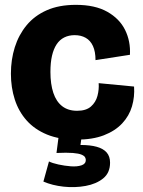

<svg xmlns="http://www.w3.org/2000/svg" viewBox="-20 -562 588 792"><path d="M296 14Q225 14 174 -7Q123 -28 90 -65Q57 -102 41 -151.5Q25 -201 25 -258Q25 -316 41 -367Q57 -418 89.5 -457.5Q122 -497 172.5 -519.5Q223 -542 293 -542Q372 -542 422.5 -513.5Q473 -485 496 -438.5Q519 -392 516 -336L374 -314Q374 -349 363.5 -372Q353 -395 333.5 -406Q314 -417 288 -417Q264 -417 245 -407.5Q226 -398 213.5 -379Q201 -360 194.5 -332Q188 -304 188 -265Q188 -215 200 -179Q212 -143 236.5 -124Q261 -105 298 -105Q335 -105 355 -122.5Q375 -140 382 -166.5Q389 -193 387 -219L533 -205Q536 -163 524.5 -123.5Q513 -84 484 -53Q455 -22 408.5 -4Q362 14 296 14ZM159 187 182 104Q196 111 221 116.5Q246 122 272 124Q298 126 316 120Q334 114 334 98Q334 93 331 87Q328 81 316.5 76Q305 71 280.5 69Q256 67 213 69L223 -8H318L312 36Q352 36 379 43.5Q406 51 420 67Q434 83 434 109Q434 151 405.5 174Q377 197 333 205Q289 213 242.5 208Q196 203 159 187Z"/></svg>

Font: Bricolage Grotesque 72pt ExtraBold
Style: Regular
Weight: 800
Designer: Mathieu Triay
Foundry: Atelier Triay
Version: Version 1.001;gftools[0.9.33.dev8+g029e19f]